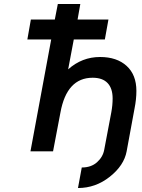

<svg xmlns="http://www.w3.org/2000/svg" viewBox="-20 -759 711 963"><path d="M132.8 0 236.8 -561H117.2L134.8 -661.1H254.9L270 -738.8H382.8L369.1 -661.1H523.9L505.9 -561H350.1L321.8 -411.1Q391.1 -473.1 481.9 -473.1Q565.9 -473.1 615 -428.5Q664.1 -383.8 664.1 -303.2Q664.1 -261.2 654.8 -214.8L615.2 0Q602.1 70.8 530.8 127.4Q459.5 184.1 371.1 184.1L390.1 81.1Q437.5 81.1 467 54.4Q496.6 27.8 502.9 -8.8L538.1 -194.8Q544.9 -231 544.9 -265.1Q544.9 -315.9 519.5 -342.5Q494.1 -369.1 444.8 -369.1Q314.9 -369.1 283.2 -194.8L246.1 0Z"/></svg>

Font: Involve SemiBold Oblique
Style: Italic
Weight: 600
Italic angle: -10.5°
Designer: Stefan Peev
Foundry: Context Ltd.
Version: Version 1.001